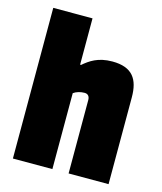

<svg xmlns="http://www.w3.org/2000/svg" viewBox="-99 -715 666 789"><g transform="rotate(15 233.5 -320.5)"><path d="M322 -491C261 -491 228 -467 201 -444H197V-641H30V0H198V-323C210 -332 228 -337 245 -337C260 -337 267 -327 267 -312V0H437V-369C437 -446 408 -491 322 -491Z"/></g></svg>

Font: Passion One
Style: Regular
Weight: 400
Designer: Alejandro Lo Celso
Foundry: Fontstage
Version: Version 1.001